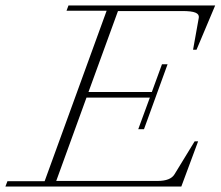

<svg xmlns="http://www.w3.org/2000/svg" viewBox="-55 -683 808 703"><path d="M-35.2 0 -27.8 -19.5H108.4L335.4 -643.6H188.5L195.8 -663.1H732.9L664.6 -501H651.9L672.9 -618.2Q674.8 -630.9 660.6 -636.7Q646.5 -642.6 612.8 -642.6H377L269 -346.2H501L538.1 -447.8H558.6L472.2 -210H451.2L493.7 -325.7H261.7L150.9 -20.5H522Q569.3 -20.5 584 -44.9L657.7 -165.5H670.4L608.9 0Z"/></svg>

Font: Elstob ExtraLight
Style: Italic
Weight: 200
Italic angle: -20°
Designer: Peter S. Baker
Version: Version 1.015